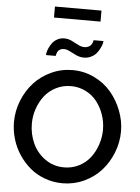

<svg xmlns="http://www.w3.org/2000/svg" viewBox="-69 -1158 889 1216"><g transform="rotate(5 376.0 -550.5)"><path d="M230 -1036.1V-1106H525.9V-1036.1ZM311 -842.8Q295.4 -842.8 284.7 -836.2Q273.9 -829.6 269.5 -820.1Q265.1 -810.5 263.7 -804.4Q262.2 -798.3 262.2 -794.9H200.2Q200.2 -802.2 203.1 -814.9Q206.1 -827.6 214.1 -844.5Q222.2 -861.3 233.6 -875.7Q245.1 -890.1 264.4 -900.1Q283.7 -910.2 307.1 -910.2Q332 -910.2 354.5 -899.2Q377 -888.2 397.5 -877.2Q418 -866.2 438 -866.2Q451.7 -866.2 462.2 -871.1Q472.7 -876 478.3 -882.3Q483.9 -888.7 487.3 -896.2Q490.7 -903.8 491.5 -908.2Q492.2 -912.6 492.2 -915H555.2Q555.2 -908.7 552 -896.5Q548.8 -884.3 540.3 -867.2Q531.7 -850.1 519.5 -835.4Q507.3 -820.8 486.6 -810.3Q465.8 -799.8 440.9 -799.8Q415 -799.8 391.6 -810.5Q368.2 -821.3 348.4 -832Q328.6 -842.8 311 -842.8ZM35.2 -355Q35.2 -425.3 61.3 -491Q87.4 -556.6 132.3 -606Q177.2 -655.3 241.2 -685.1Q305.2 -714.8 377 -714.8Q450.7 -714.8 515.1 -683.6Q579.6 -652.3 622.8 -601.3Q666 -550.3 690.9 -485.6Q715.8 -420.9 715.8 -354Q715.8 -283.7 689.7 -218.3Q663.6 -152.8 619.1 -103.5Q574.7 -54.2 510.7 -24.7Q446.8 4.9 375 4.9Q315.4 4.9 261.7 -14.9Q208 -34.7 167.2 -69.3Q126.5 -104 96.4 -149.4Q66.4 -194.8 50.8 -247.8Q35.2 -300.8 35.2 -355ZM376 -96.2Q427.7 -96.2 471.2 -118.7Q514.6 -141.1 542.5 -178Q570.3 -214.8 585.7 -260.7Q601.1 -306.6 601.1 -355Q601.1 -405.3 584.7 -451.9Q568.4 -498.5 539.8 -534.4Q511.2 -570.3 468.5 -591.6Q425.8 -612.8 376 -612.8Q324.2 -612.8 280.5 -590.6Q236.8 -568.4 208.5 -531.7Q180.2 -495.1 164.6 -449.2Q148.9 -403.3 148.9 -355Q148.9 -287.6 176 -229Q203.1 -170.4 255.9 -133.3Q308.6 -96.2 376 -96.2Z"/></g></svg>

Font: Rawline SemiBold
Style: Regular
Weight: 600
Designer: Matt McInerney, Pablo Impallari, Rodrigo Fuenzalida
Foundry: Matt McInerney, Pablo Impallari, Rodrigo Fuenzalida
Version: Version 4.020;PS 004.020;hotconv 1.0.88;makeotf.lib2.5.64775